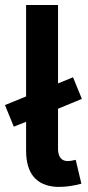

<svg xmlns="http://www.w3.org/2000/svg" viewBox="-48 -728 350 763"><path d="M189.5 14.6Q228.5 14.6 275.4 2L252.9 -92.8Q233.4 -87.9 221.7 -87.9Q185.5 -87.9 182.6 -131.8Q182.6 -136.7 182.6 -141.6V-295.9L277.3 -335L242.2 -420.9L182.6 -396.5V-708H55.7V-344.7L-28.3 -310.5L6.8 -224.6L55.7 -244.1V-129.9Q55.7 6.8 175.8 14.6Q182.6 14.6 189.5 14.6Z"/></svg>

Font: Yaldevi Colombo
Style: Bold
Weight: 700
Designer: Sol Matas, Denzil Rajitha, Kosala Senevirathne and Pathum Egodawatta
Foundry: Mooniak
Version: Version 1.020 ; ttfautohint (v1.6)